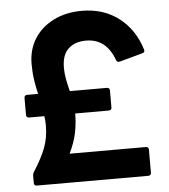

<svg xmlns="http://www.w3.org/2000/svg" viewBox="-53 -796 742 844"><g transform="rotate(-5 318.0 -374.0)"><path d="M76 0Q63 0 63 -13V-45Q63 -53 68 -61Q104 -117 121 -161.5Q138 -206 138 -260Q138 -280 135 -301H68Q55 -301 55 -314V-388Q55 -401 68 -401H116Q109 -430 104 -463Q99 -496 99 -534Q99 -597 129 -645Q159 -693 213.5 -720.5Q268 -748 339 -748Q434 -748 501.5 -696.5Q569 -645 597 -555Q601 -542 588 -539L486 -511Q474 -508 470 -520Q435 -616 346 -616Q297 -616 268 -589Q239 -562 239 -505Q239 -480 244 -454Q249 -428 256 -401H419Q432 -401 432 -388V-314Q432 -301 419 -301H271Q271 -258 262.5 -216Q254 -174 231 -127H567Q580 -127 580 -114V-13Q580 0 567 0Z"/></g></svg>

Font: LINE Seed Sans
Style: Bold
Weight: 700
Designer: LINE VX Design & Dalton Maag Ltd & Sandoll Inc
Foundry: Dalton Maag Ltd
Version: Version 1.003